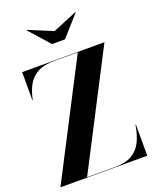

<svg xmlns="http://www.w3.org/2000/svg" viewBox="-176 -1087 964 1187"><g transform="rotate(-20 306.0 -493.0)"><path d="M308 -920 468.5 -986.5 470.5 -985 350.5 -850H265.5L145.5 -985L147.5 -986.5ZM32.5 -750H572.5V-747.5L187.5 -2.5H372Q440.5 -2.5 482.5 -26.8Q524.5 -51 547 -96.2Q569.5 -141.5 579.5 -205H582.5V0H12.5V-2.5L397.5 -747.5H243Q174.5 -747.5 132.2 -724.2Q90 -701 67.5 -659.8Q45 -618.5 35 -565H32.5Z"/></g></svg>

Font: Bodoni* 72pt
Style: Bold
Weight: 700
Version: Version 2.3